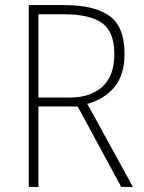

<svg xmlns="http://www.w3.org/2000/svg" viewBox="-20 -734 564 754"><path d="M234 -714Q349 -714 409 -672Q469 -630 469 -522Q469 -441 430 -393Q391 -345 323 -326L502 0H456L285 -316H131V0H93V-714ZM230 -678H131V-351H256Q335 -351 382 -393.5Q429 -436 429 -522Q429 -609 381 -643.5Q333 -678 230 -678Z"/></svg>

Font: Noto Sans Sinhala UI SemiCondensed ExtraLight
Style: Regular
Weight: 200
Width: 4
Designer: Jelle Bosma - Monotype Design Team
Foundry: Monotype Imaging Inc.
Version: Version 2.006; ttfautohint (v1.8.4.7-5d5b)